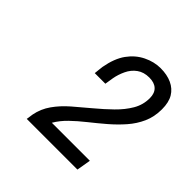

<svg xmlns="http://www.w3.org/2000/svg" viewBox="-110 -881 525 525"><g transform="rotate(45 153.0 -618.5)"><path d="M63 -440 66 -460Q71 -486 86.5 -508Q102 -530 124.5 -549.5Q147 -569 170.5 -588.5Q194 -608 214.5 -628Q235 -648 248 -670Q261 -692 261 -718Q261 -737 250.5 -747Q240 -757 220 -757Q199 -757 184.5 -746.5Q170 -736 162 -719Q154 -702 151 -685L147 -660H106Q107 -667 107.5 -674Q108 -681 109 -687Q116 -726 133 -749.5Q150 -773 174.5 -785Q199 -797 224 -797Q249 -797 267.5 -788.5Q286 -780 296 -763.5Q306 -747 306 -720Q306 -691 295.5 -667.5Q285 -644 267.5 -624Q250 -604 229 -586Q208 -568 186.5 -551Q165 -534 147.5 -517Q130 -500 119 -481H266L259 -440Z"/></g></svg>

Font: Archivo Condensed ExtraLight
Style: Italic
Weight: 250
Width: 3
Italic angle: -10°
Designer: Hector Gatti
Foundry: Omnibus-Type
Version: Version 2.001